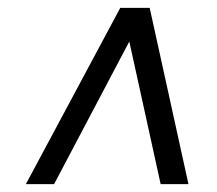

<svg xmlns="http://www.w3.org/2000/svg" viewBox="-20 -727 553 490"><path d="M46 -257 287 -707H362L461 -257H390L310 -621L118 -257Z"/></svg>

Font: Georama Extended
Style: Italic
Weight: 400
Width: 7
Italic angle: -9°
Designer: Jean-Baptiste Levee
Foundry: Production Type
Version: Version 1.000